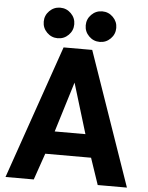

<svg xmlns="http://www.w3.org/2000/svg" viewBox="-60 -953 770 1002"><g transform="rotate(5 325.0 -452.5)"><path d="M250 -700H400L643 0H490L443 -139H203L155 0H7ZM403 -259 323 -522 242 -259ZM215 -745Q182 -745 158.5 -768.5Q135 -792 135 -825Q135 -858 158.5 -881.5Q182 -905 215 -905Q248 -905 271.5 -881.5Q295 -858 295 -825Q295 -792 271.5 -768.5Q248 -745 215 -745ZM435 -745Q402 -745 378.5 -768.5Q355 -792 355 -825Q355 -858 378.5 -881.5Q402 -905 435 -905Q468 -905 491.5 -881.5Q515 -858 515 -825Q515 -792 491.5 -768.5Q468 -745 435 -745Z"/></g></svg>

Font: 
Style: 㨦
Weight: 700
Designer: A.Korolkova, Vitaly Kuzmin
Foundry: ParaType Ltd
Version: Version 2.000